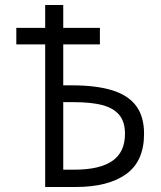

<svg xmlns="http://www.w3.org/2000/svg" viewBox="-20 -745 640 765"><path d="M160 -568H45V-634H160V-725H232V-634H378V-568H232V-405H265Q363.5 -405 427.2 -385.2Q491 -365.5 522.5 -323Q554 -280.5 554 -212Q554 -102.5 482.5 -51.2Q411 0 282 0H160ZM478 -212Q478 -260 454.8 -287.5Q431.5 -315 387 -326.5Q342.5 -338 273 -338H232V-69H277Q377 -69 427.5 -103.8Q478 -138.5 478 -212Z"/></svg>

Font: JuliaMono Light
Style: Regular
Weight: 300
Monospace: yes
Designer: cormullion
Foundry: corm
Version: Version 0.054; ttfautohint (v1.8.4)